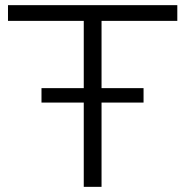

<svg xmlns="http://www.w3.org/2000/svg" viewBox="-20 -725 718 745"><path d="M305 0V-644H11V-705H668V-644H374V0ZM141 -327V-383H537V-327Z"/></svg>

Font: Nunito Sans 10pt SemiExpanded Light
Style: Regular
Weight: 300
Width: 6
Designer: Vernon Adams
Foundry: Vernon Adams
Version: Version 3.101;gftools[0.9.27]